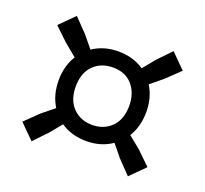

<svg xmlns="http://www.w3.org/2000/svg" viewBox="-92 -722 750 703"><g transform="rotate(20 283.0 -370.0)"><path d="M95.5 -126 39.5 -182 91 -232 139 -271Q112.5 -313.5 112.5 -370Q112.5 -426.5 139 -468.5L91 -508L38.5 -558L94.5 -614L145 -562L183.5 -515Q226 -544 283 -544Q340.5 -544 383 -515L421.5 -562L471.5 -614L527.5 -558L475.5 -508L427.5 -468.5Q454 -426 454 -370Q454 -313.5 427.5 -271L475.5 -232L527 -182L471 -126L421 -178L383 -224.5Q340.5 -195 283 -195Q225.5 -195 183 -224L145.5 -178ZM283 -258Q329 -258 358.2 -287.5Q387.5 -317 387.5 -370Q387.5 -419 360.2 -450.5Q333 -482 284 -482Q237.5 -482 208.2 -452.2Q179 -422.5 179 -370Q179 -317.5 208.2 -287.8Q237.5 -258 283 -258Z"/></g></svg>

Font: Encode Sans SmCnd Md
Style: Regular
Weight: 500
Width: 4
Designer: Multiple Designers
Foundry: Impallari Type
Version: Version 3.002; ttfautohint (v1.8.3) -l 8 -r 50 -G 200 -x 14 